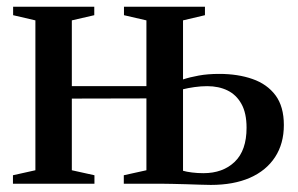

<svg xmlns="http://www.w3.org/2000/svg" viewBox="-20 -532 864 556"><path d="M590.5 3.5Q578 3.5 559.2 2.8Q540.5 2 519.5 1.5Q498.5 1 479.2 0.5Q460 0 445.5 0H338.5V-24.5L404 -39V-247L188 -246.5V-39L253.5 -24.5V0H17.5V-24.5L82.5 -39V-473L18 -488V-512.5H253V-488L188 -473V-282.5H404V-473L339 -488V-512.5H573.5V-488L510 -473V-302Q529.5 -308.5 555.5 -313.2Q581.5 -318 615 -318Q669 -318 711.2 -303.2Q753.5 -288.5 777.8 -256Q802 -223.5 802 -170Q802 -116 776.5 -77Q751 -38 703.8 -17.2Q656.5 3.5 590.5 3.5ZM569 -30.5Q625.5 -30.5 659.8 -63.5Q694 -96.5 694 -162Q694 -204.5 679.2 -231Q664.5 -257.5 639 -270Q613.5 -282.5 580 -282.5Q562.5 -282.5 543 -279.8Q523.5 -277 510 -273.5V-37.5Q520 -34.5 536 -32.5Q552 -30.5 569 -30.5Z"/></svg>

Font: Merriweather 120pt Medium
Style: Regular
Weight: 500
Version: Version 2.100